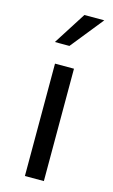

<svg xmlns="http://www.w3.org/2000/svg" viewBox="-113 -758 471 802"><g transform="rotate(15 123.0 -357.0)"><path d="M82 -486H164V0H82ZM121 -573H58L148 -714H234Z"/></g></svg>

Font: Myanmar Sanpya
Style: Regular
Weight: 400
Designer: Danh Hong
Foundry: Google Inc.
Version: Version 2.00 November 22, 2015